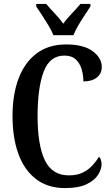

<svg xmlns="http://www.w3.org/2000/svg" viewBox="-20 -951 571 981"><path d="M312 10Q224 10 164 -36Q104 -82 74 -164.5Q44 -247 44 -358Q44 -468 75 -550Q106 -632 167 -678Q228 -724 318 -724Q407 -724 453.5 -689.5Q500 -655 500 -609Q500 -576 475.5 -555.5Q451 -535 406 -535Q406 -567 397 -597.5Q388 -628 367 -647.5Q346 -667 309 -667Q234 -667 203 -584.5Q172 -502 172 -358Q172 -210 209 -132.5Q246 -55 332 -55Q374 -55 402.5 -69Q431 -83 451 -104.5Q471 -126 486 -150Q492 -145 495.5 -134Q499 -123 499 -112Q499 -87 481.5 -58.5Q464 -30 423 -10Q382 10 312 10ZM253 -771Q244 -794 228 -820.5Q212 -847 195 -873Q178 -899 165 -918V-931H216Q234 -909 259.5 -882.5Q285 -856 303 -830Q322 -856 347.5 -882.5Q373 -909 391 -931H442V-918Q430 -899 412.5 -873Q395 -847 379.5 -820.5Q364 -794 355 -771Z"/></svg>

Font: Noto Serif ExtraCondensed SemiBold
Style: Regular
Weight: 600
Width: 2
Designer: Monotype Design Team
Foundry: Monotype Imaging Inc.
Version: Version 2.015; ttfautohint (v1.8.4.7-5d5b)